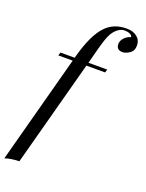

<svg xmlns="http://www.w3.org/2000/svg" viewBox="-201 -866 862 1137"><g transform="rotate(20 230.0 -297.0)"><path d="M418 -642.1Q377.9 -642.1 377.9 -679.7Q377.9 -699.7 393.6 -717.5Q409.2 -735.4 435.1 -743.2Q435.1 -752.4 421.6 -759.8Q408.2 -767.1 383.8 -767.1Q359.4 -766.6 335 -744.1Q310.5 -721.7 294.7 -675.8Q278.8 -629.9 250 -515.1L249.5 -514.2H368.2L361.8 -494.1H244.1L64.9 173.8Q12.2 175.3 -24.9 188L157.7 -494.1H66.9L73.2 -514.2H162.6L163.1 -515.1Q204.6 -672.4 265.1 -731.9Q314.5 -782.2 394.5 -782.2Q434.6 -782.2 459.7 -762.2Q484.9 -742.2 484.9 -708Q484.9 -673.8 460.7 -658Q436.5 -642.1 418 -642.1Z"/></g></svg>

Font: PlayfairDisplay-Italic
Style: Italic
Weight: 400
Italic angle: -14°
Designer: Claus Eggers Sørensen
Foundry: Claus Eggers Sørensen
Version: Version 1.002;PS 001.002;hotconv 1.0.70;makeotf.lib2.5.58329